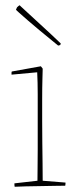

<svg xmlns="http://www.w3.org/2000/svg" viewBox="-20 -709 294 733"><path d="M36 4Q35 0 35 -9L123 -19Q123 -38 123.5 -71.5Q124 -105 124 -139Q124 -173 124 -193Q124 -224 124 -265Q124 -306 124 -350Q124 -394 122 -433L24 -424Q24 -427 24 -430.5Q24 -434 25 -436L136 -456L143 -447L142 -409Q141 -375 141 -328.5Q141 -282 141 -248Q141 -210 141.5 -166.5Q142 -123 142.5 -84Q143 -45 143 -19L230 -12Q230 -10 230 -6.5Q230 -3 229 0Q216 0 190 0.5Q164 1 134 1.5Q104 2 77.5 2.5Q51 3 36 4ZM210 -537 202 -535Q191 -544 171.5 -560Q152 -576 129.5 -594.5Q107 -613 87 -630.5Q67 -648 54 -659.5Q41 -671 41 -672L45 -681Q51 -687 55 -689L60 -684L174 -579L212 -543Z"/></svg>

Font: Labrada Thin
Style: Regular
Weight: 100
Designer: Mercedes Jáuregui
Foundry: Omnibus-Type Team
Version: Version 1.000; ttfautohint (v1.8.4.7-5d5b)